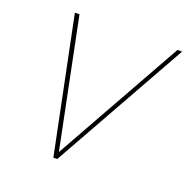

<svg xmlns="http://www.w3.org/2000/svg" viewBox="-126 -822 918 941"><g transform="rotate(20 333.0 -352.0)"><path d="M251 0H271L666 -704H642L267 -35L131 -704H107Z"/></g></svg>

Font: Poppins Devanagari Thin
Style: Italic
Weight: 100
Italic angle: -10°
Designer: Ninad Kale (Devanagari), Jonny Pinhorn (Latin)
Foundry: Indian Type Foundry
Version: 4.005